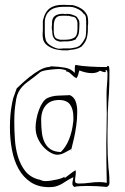

<svg xmlns="http://www.w3.org/2000/svg" viewBox="-20 -772 516 793"><path d="M279 -751 242 -752Q207 -753 186 -738Q165 -723 157 -686V-649Q157 -645 156.5 -639.5Q156 -634 156 -628Q156 -619 158.5 -608.5Q161 -598 170 -589Q179 -580 195.5 -573Q212 -566 240 -564H259Q268 -566 274.5 -566.5Q281 -567 287 -568Q293 -569 300 -571.5Q307 -574 316 -579Q333 -596 338 -613.5Q343 -631 343 -654V-668Q344 -669 344 -675V-683Q344 -691 342.5 -700.5Q341 -710 333 -721L334 -719Q326 -731 310.5 -739.5Q295 -748 279 -751ZM336 -683V-652Q336 -627 332 -615V-616Q324 -598 310 -584L312 -585Q300 -577 290 -575.5Q280 -574 270 -572H239Q237 -571 229 -571H220Q203 -575 189 -584Q175 -593 170 -604V-603Q165 -621 165 -634V-685Q167 -712 186 -728Q205 -744 242 -744H272Q273 -743 275 -743H279Q293 -740 307 -732Q321 -724 328 -711L327 -716Q334 -708 335 -699Q336 -690 336 -683ZM268 -714 252 -715 255 -714H248Q247 -714 245 -714.5Q243 -715 241 -715Q195 -715 195 -679V-672Q195 -669 194.5 -667Q194 -665 194 -663V-652Q196 -646 196 -638Q196 -630 198.5 -622.5Q201 -615 207 -609Q213 -603 228 -600Q233 -600 237 -600.5Q241 -601 243 -601H261Q269 -602 276.5 -603.5Q284 -605 294 -610V-613Q305 -624 306.5 -642Q308 -660 308 -676Q308 -689 301 -696Q299 -703 288.5 -707.5Q278 -712 268 -714ZM300 -675V-653Q300 -624 286 -616Q272 -608 251 -608H229Q210 -611 206 -620.5Q202 -630 202 -642Q202 -654 202 -665.5Q202 -677 205 -686.5Q208 -696 215 -701.5Q222 -707 237 -707H254Q259 -707 260 -706Q261 -707 262 -707H263Q273 -704 282.5 -702.5Q292 -701 295 -693Q300 -685 300 -675ZM424 -185V-230Q424 -239 424.5 -252.5Q425 -266 425 -284V-304Q426 -334 427.5 -352Q429 -370 430 -387Q431 -404 431.5 -425.5Q432 -447 432 -483Q432 -487 431 -493.5Q430 -500 425 -500Q423 -500 422.5 -497.5Q422 -495 420 -495Q388 -495 352 -497Q316 -499 291 -504Q289 -496 289 -491V-480Q289 -472 288 -471Q274 -488 248.5 -492.5Q223 -497 192 -498Q189 -498 186.5 -496.5Q184 -495 181 -495Q176 -495 166.5 -492.5Q157 -490 141 -481Q125 -472 102.5 -454.5Q80 -437 49 -407Q43 -390 39.5 -380Q36 -370 35 -368Q31 -353 28 -335Q25 -319 23 -296.5Q21 -274 21 -245Q21 -197 29.5 -152.5Q38 -108 57 -74Q76 -40 107 -19.5Q138 1 183 1Q201 1 213.5 -3Q226 -7 237 -13.5Q248 -20 258.5 -27Q269 -34 283 -40Q282 -32 280.5 -26Q279 -20 279 -12Q279 -8 281.5 -5.5Q284 -3 286 0Q303 -4 340 -4Q360 -4 380.5 -3Q401 -2 421 0Q432 -5 432 -16Q432 -45 430 -61.5Q428 -78 428 -80V-81V-80Q426 -105 425 -131.5Q424 -158 424 -185ZM421 -302Q421 -280 420.5 -264Q420 -248 420 -234.5Q420 -221 419.5 -208Q419 -195 419 -178Q419 -138 419.5 -98.5Q420 -59 421 -17Q406 -20 391 -20Q370 -20 349.5 -17Q329 -14 306 -14Q299 -14 294.5 -16Q290 -18 290 -26Q290 -34 291.5 -42.5Q293 -51 293 -59Q293 -68 292 -69Q280 -62 269.5 -53.5Q259 -45 248 -37Q246 -37 246.5 -39.5Q247 -42 245 -42Q243 -39 234.5 -36Q226 -33 214.5 -30.5Q203 -28 190.5 -26Q178 -24 168 -24Q157 -24 150 -27.5Q143 -31 138 -31Q103 -41 83.5 -66.5Q64 -92 54 -125.5Q44 -159 41.5 -197Q39 -235 39 -270Q39 -280 39.5 -296Q40 -312 42 -329.5Q44 -347 47 -363.5Q50 -380 56 -391Q68 -415 95 -434.5Q122 -454 146 -474Q150 -477 159.5 -479.5Q169 -482 181 -483.5Q193 -485 204.5 -486Q216 -487 224 -487Q232 -487 243 -484.5Q254 -482 254 -480L253 -477Q263 -477 273.5 -466Q284 -455 295 -449Q301 -455 303 -464Q305 -473 308 -481Q336 -470 359 -470Q380 -470 393 -480Q398 -478 403.5 -476Q409 -474 414 -474Q418 -474 416.5 -478.5Q415 -483 419 -483Q424 -481 424 -466Q424 -445 422 -423.5Q420 -402 420 -380Q420 -357 420.5 -337.5Q421 -318 421 -302ZM178 -368Q166 -363 156.5 -349Q147 -335 140.5 -317Q134 -299 130.5 -280Q127 -261 127 -246Q127 -220 137 -199Q147 -178 161 -163.5Q175 -149 190 -141Q205 -133 216 -133Q232 -133 246 -141Q260 -149 274 -156V-149H273Q273 -151 277 -165.5Q281 -180 286 -202.5Q291 -225 295 -253Q299 -281 299 -311Q299 -335 292.5 -353Q286 -371 269 -379Q240 -378 218.5 -377Q197 -376 178 -368ZM231 -144Q205 -145 189.5 -155Q174 -165 165 -182.5Q156 -200 153 -224Q150 -248 150 -277Q150 -314 169 -336.5Q188 -359 224 -359Q256 -359 269.5 -340Q283 -321 283 -289V-278Q283 -269 282 -266Q278 -228 265 -196Q252 -164 231 -144Z"/></svg>

Font: Londrina Sketch
Style: Regular
Weight: 400
Designer: Marcelo Magalhaes
Foundry: Marcelo Magalhães
Version: Version 1.002